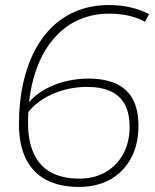

<svg xmlns="http://www.w3.org/2000/svg" viewBox="-20 -730 614 760"><path d="M293 10Q216 10 163 -18Q110 -46 82.5 -101.5Q55 -157 55 -239Q55 -326 71.5 -400Q88 -474 118.5 -531.5Q149 -589 192.5 -629Q236 -669 291 -689.5Q346 -710 411 -710Q456 -710 496 -701Q536 -692 570 -674L554 -644Q522 -661 486.5 -668.5Q451 -676 412 -676Q349 -676 295 -653Q241 -630 201 -586Q148 -530 119.5 -442.5Q91 -355 91 -243Q91 -170 114.5 -120.5Q138 -71 183 -47Q228 -23 294 -23Q354 -23 398.5 -49Q443 -75 468 -121Q493 -167 493 -228Q493 -281 474.5 -316Q456 -351 418.5 -368.5Q381 -386 323 -386Q278 -386 233.5 -374Q189 -362 151 -338.5Q113 -315 86 -279L90 -320Q119 -355 159 -377Q199 -399 243.5 -409Q288 -419 329 -419Q393 -419 437.5 -399.5Q482 -380 505 -338.5Q528 -297 528 -232Q528 -188 517.5 -150.5Q507 -113 486 -83Q465 -53 437 -32.5Q409 -12 372 -1Q335 10 293 10Z"/></svg>

Font: Georama ExtraCondensed Thin ExtraLight
Style: Italic
Weight: 250
Italic angle: -9°
Version: Version 1.001